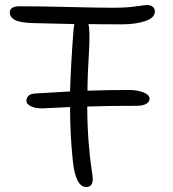

<svg xmlns="http://www.w3.org/2000/svg" viewBox="-20 -712 687 764"><path d="M147.9 -280.8Q118.7 -280.8 101.8 -289.8Q85 -298.8 85 -311Q85 -321.3 92.5 -329.8Q100.1 -338.4 117.2 -339.8Q247.6 -347.7 258.8 -348.1Q262.2 -461.9 272.9 -597.2Q275.4 -612.8 275.9 -616.2Q175.8 -618.2 111.8 -620.1Q58.6 -621.6 38.8 -632.8Q19 -644 19 -662.1Q19 -687 58.1 -687Q144.5 -687 255.6 -684.1Q366.7 -681.2 430.2 -681.2Q484.4 -681.2 520.3 -686.5Q556.2 -691.9 564 -691.9Q580.1 -691.9 588.1 -684.8Q596.2 -677.7 596.2 -666Q596.2 -641.1 557.9 -628.2Q519.5 -615.2 466.8 -615.2Q371.1 -615.2 332 -616.2Q337.9 -594.2 335 -524.9Q328.1 -409.7 328.1 -351.1Q409.7 -354 491.2 -354Q520 -354 540 -347.9Q560.1 -341.8 567.6 -334.5Q575.2 -327.1 575.2 -319.8Q575.2 -306.2 561.5 -298.6Q547.9 -291 523.9 -291Q403.3 -291 327.1 -288.1Q327.6 -206.1 333 -141.6Q338.4 -77.1 343.8 -43.2Q349.1 -9.3 349.1 0Q349.1 32.2 323.2 32.2Q281.2 32.2 270 -69.8Q258.8 -173.3 258.8 -286.1Q233.4 -285.2 197 -283Q160.6 -280.8 147.9 -280.8Z"/></svg>

Font: Shantell Sans Bouncy
Style: Regular
Weight: 300
Designer: Stephen Nixon, Anya Danilova, Shantell Martin
Foundry: Arrow Type
Version: Version 1.006;[9816181b4]